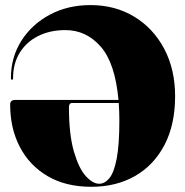

<svg xmlns="http://www.w3.org/2000/svg" viewBox="-20 -728 730 756"><path d="M20 -316Q20 -334.5 39.5 -334.5H446.5Q433.5 -479.5 376.5 -544.5Q319.5 -609.5 237.5 -609.5Q177 -609.5 130.5 -586.2Q84 -563 57.8 -520.5Q31.5 -478 31.5 -420.5Q31.5 -414 27.5 -414Q23 -414 23 -421Q23 -502.5 64.2 -567.5Q105.5 -632.5 176.2 -670.2Q247 -708 336 -708Q433.5 -708 508.8 -662.2Q584 -616.5 626.8 -535.5Q669.5 -454.5 669.5 -349Q669.5 -237.5 627.8 -157.5Q586 -77.5 511.8 -35Q437.5 7.5 339.5 7.5Q238.5 7.5 167 -34.8Q95.5 -77 57.8 -150Q20 -223 20 -316ZM370.5 -4.5Q393 -4.5 411 -26.8Q429 -49 439.5 -103.5Q450 -158 450 -253.5Q450 -289.5 447.5 -322.5H264Q251.5 -322.5 251.5 -306Q251.5 -198.5 270.8 -132Q290 -65.5 317.5 -35Q345 -4.5 370.5 -4.5Z"/></svg>

Font: Fraunces 144pt S000 Black
Style: Regular
Weight: 900
Version: Version 1.000; ttfautohint (v1.8.3)